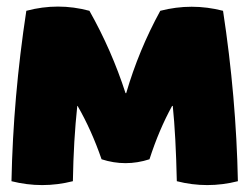

<svg xmlns="http://www.w3.org/2000/svg" viewBox="-20 -544 739 569"><path d="M58 -512Q152 -537 245 -512Q311 -395 352 -268H354Q391 -395 455 -512Q548 -536 641 -512Q680 -256 685 -7Q594 16 504 -7Q501 -143 492 -230H490Q451 -159 423 -72Q352 -49 281 -72Q251 -159 210 -230H209Q198 -128 196 -7Q105 16 14 -7Q19 -256 58 -512Z"/></svg>

Font: Lilita One Rus
Style: Regular
Weight: 400
Designer: Juan Montoreano
Foundry: Juan Montoreano
Version: Version 1.002